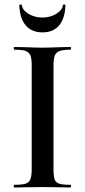

<svg xmlns="http://www.w3.org/2000/svg" viewBox="-20 -834 378 854"><path d="M294 -12Q296 -12 296 -6Q296 0 294 0Q261 0 242 -1L168 -2L96 -1Q77 0 44 0Q41 0 41 -6Q41 -12 44 -12Q78 -12 93.5 -17Q109 -22 115 -36.5Q121 -51 121 -81V-544Q121 -574 115 -588Q109 -602 93.5 -607.5Q78 -613 44 -613Q41 -613 41 -619Q41 -625 44 -625L96 -624Q140 -622 168 -622Q198 -622 244 -624L294 -625Q296 -625 296 -619Q296 -613 294 -613Q261 -613 245 -607Q229 -601 223.5 -586.5Q218 -572 218 -542V-81Q218 -50 223 -36Q228 -22 243.5 -17Q259 -12 294 -12ZM66 -810Q66 -814 71 -814Q76 -814 77 -812Q79 -790 106 -773Q133 -756 169 -756Q204 -756 231 -773Q258 -790 260 -812Q261 -814 266 -814Q271 -814 271 -810Q269 -752 243 -721Q217 -690 169 -690Q121 -690 94.5 -721Q68 -752 66 -810Z"/></svg>

Font: Cormorant Garamond SemiBold
Style: Regular
Weight: 600
Designer: Christian Thalmann (Catharsis Fonts)
Version: Version 3.000